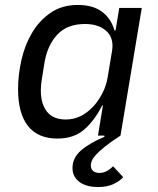

<svg xmlns="http://www.w3.org/2000/svg" viewBox="-20 -548 640 776"><path d="M467 0Q427 26 403.5 45Q380 64 367.5 78Q355 92 351 102Q347 112 347 120Q347 136 357 143.5Q367 151 382 151Q410 151 437 124L478 168Q464 184 438.5 196Q413 208 376 208Q355 208 336.5 203.5Q318 199 304 189.5Q290 180 281.5 165.5Q273 151 273 131Q273 90 307.5 60Q342 30 402 5V0H376L396 -122H393Q363 -62 321 -25Q279 12 212 12Q133 12 93 -39Q53 -90 53 -188Q53 -245 66.5 -305Q80 -365 109 -414.5Q138 -464 184 -496Q230 -528 295 -528Q411 -528 443 -425H447L462 -516H553ZM246 -65Q310 -65 360 -121Q378 -141 393.5 -170.5Q409 -200 415 -235L433 -343Q441 -394 410 -422.5Q379 -451 323 -451Q252 -451 212 -408.5Q172 -366 160 -296L149 -227Q145 -204 145 -182Q145 -128 170 -96.5Q195 -65 246 -65Z"/></svg>

Font: IBM Plex Mono Text
Style: Italic
Weight: 450
Italic angle: -9°
Monospace: yes
Designer: Mike Abbink, Paul van der Laan, Pieter van Rosmalen
Foundry: Bold Monday
Version: Version 2.1